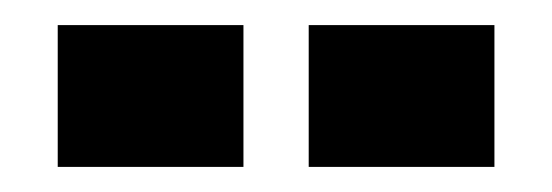

<svg xmlns="http://www.w3.org/2000/svg" viewBox="-20 -740 440 153"><path d="M26 -720H174V-607H26ZM226 -720H374V-607H226Z"/></svg>

Font: Mozilla Text BETA
Style: Bold
Weight: 700
Designer: Studio DRAMA
Foundry: Studio DRAMA
Version: Version 0.100